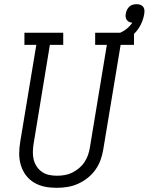

<svg xmlns="http://www.w3.org/2000/svg" viewBox="-20 -892 712 920"><path d="M251 8Q222 8 194.5 2.5Q167 -3 143.5 -17Q120 -31 104 -52.5Q88 -74 80 -100.5Q72 -127 72 -155.5Q72 -184 77 -213L154 -677H97V-735H283V-677H219L141 -203Q138 -184 137.5 -164.5Q137 -145 141.5 -127Q146 -109 156 -94Q166 -79 181 -68.5Q196 -58 214.5 -54Q233 -50 252 -50Q271 -50 289.5 -53Q308 -56 325.5 -64.5Q343 -73 358.5 -86Q374 -99 385 -115.5Q396 -132 402 -150Q408 -168 411 -187L492 -677H436V-735H622V-677H558L475 -177Q471 -151 462 -126Q453 -101 437.5 -79Q422 -57 400 -39.5Q378 -22 353 -11Q328 0 302 4Q276 8 251 8ZM525 -677 512 -720Q527 -724 541 -729Q555 -734 568.5 -741.5Q582 -749 593.5 -759.5Q605 -770 614 -783Q606 -784 599 -787Q592 -790 587.5 -796.5Q583 -803 582 -811Q581 -819 583 -827Q584 -836 588.5 -845Q593 -854 600 -860.5Q607 -867 616.5 -869.5Q626 -872 635 -872Q644 -872 652.5 -869Q661 -866 666 -859.5Q671 -853 672 -844Q673 -835 671 -825Q667 -799 654.5 -774Q642 -749 622 -729.5Q602 -710 576.5 -697.5Q551 -685 525 -677Z"/></svg>

Font: Iosevka Slab LtExObl
Style: Regular
Weight: 300
Width: 7
Italic angle: -9°
Monospace: yes
Designer: Belleve Invis
Foundry: Belleve Invis
Version: Version 11.1.0; ttfautohint (v1.8.3)